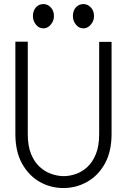

<svg xmlns="http://www.w3.org/2000/svg" viewBox="-20 -938 640 968"><path d="M299.5 10Q235 10 180 -21.2Q125 -52.5 91.2 -113.2Q57.5 -174 57.5 -263V-728H120V-262Q120 -202 136.8 -161.2Q153.5 -120.5 180.8 -96Q208 -71.5 239.8 -60.8Q271.5 -50 301.5 -50Q331 -50 362.2 -60.8Q393.5 -71.5 420.2 -96Q447 -120.5 463.5 -161.2Q480 -202 480 -262V-727H542.5V-263Q542.5 -174 508.8 -113.2Q475 -52.5 419.5 -21.2Q364 10 299.5 10ZM199 -795Q176 -795 161 -814Q146 -833 146 -856.5Q146 -884 161 -900.8Q176 -917.5 199 -917.5Q220 -917.5 236 -900.8Q252 -884 252 -856.5Q252 -833 236 -814Q220 -795 199 -795ZM400.5 -795Q378 -795 362.8 -813.8Q347.5 -832.5 347.5 -856.5Q347.5 -884.5 362.8 -901Q378 -917.5 400.5 -917.5Q421.5 -917.5 437.8 -900.8Q454 -884 454 -856.5Q454 -832.5 437.8 -813.8Q421.5 -795 400.5 -795Z"/></svg>

Font: Spline Sans Mono Light
Style: Regular
Weight: 300
Monospace: yes
Version: Version 1.004